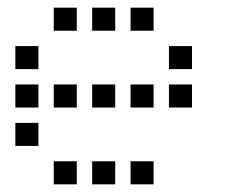

<svg xmlns="http://www.w3.org/2000/svg" viewBox="-20 -500 640 500"><path d="M121 -480Q120 -480 120 -480Q120 -480 120 -479V-421Q120 -420 120 -420Q120 -420 121 -420H179Q180 -420 180 -420Q180 -420 180 -421V-479Q180 -480 180 -480Q180 -480 179 -480ZM221 -480Q220 -480 220 -480Q220 -480 220 -479V-421Q220 -420 220 -420Q220 -420 221 -420H279Q280 -420 280 -420Q280 -420 280 -421V-479Q280 -480 280 -480Q280 -480 279 -480ZM321 -480Q320 -480 320 -480Q320 -480 320 -479V-421Q320 -420 320 -420Q320 -420 321 -420H379Q380 -420 380 -420Q380 -420 380 -421V-479Q380 -480 380 -480Q380 -480 379 -480ZM21 -380Q20 -380 20 -380Q20 -380 20 -379V-321Q20 -320 20 -320Q20 -320 21 -320H79Q80 -320 80 -320Q80 -320 80 -321V-379Q80 -380 80 -380Q80 -380 79 -380ZM421 -380Q420 -380 420 -380Q420 -380 420 -379V-321Q420 -320 420 -320Q420 -320 421 -320H479Q480 -320 480 -320Q480 -320 480 -321V-379Q480 -380 480 -380Q480 -380 479 -380ZM21 -280Q20 -280 20 -280Q20 -280 20 -279V-221Q20 -220 20 -220Q20 -220 21 -220H79Q80 -220 80 -220Q80 -220 80 -221V-279Q80 -280 80 -280Q80 -280 79 -280ZM121 -280Q120 -280 120 -280Q120 -280 120 -279V-221Q120 -220 120 -220Q120 -220 121 -220H179Q180 -220 180 -220Q180 -220 180 -221V-279Q180 -280 180 -280Q180 -280 179 -280ZM221 -280Q220 -280 220 -280Q220 -280 220 -279V-221Q220 -220 220 -220Q220 -220 221 -220H279Q280 -220 280 -220Q280 -220 280 -221V-279Q280 -280 280 -280Q280 -280 279 -280ZM321 -280Q320 -280 320 -280Q320 -280 320 -279V-221Q320 -220 320 -220Q320 -220 321 -220H379Q380 -220 380 -220Q380 -220 380 -221V-279Q380 -280 380 -280Q380 -280 379 -280ZM421 -280Q420 -280 420 -280Q420 -280 420 -279V-221Q420 -220 420 -220Q420 -220 421 -220H479Q480 -220 480 -220Q480 -220 480 -221V-279Q480 -280 480 -280Q480 -280 479 -280ZM21 -180Q20 -180 20 -180Q20 -180 20 -179V-121Q20 -120 20 -120Q20 -120 21 -120H79Q80 -120 80 -120Q80 -120 80 -121V-179Q80 -180 80 -180Q80 -180 79 -180ZM121 -80Q120 -80 120 -80Q120 -80 120 -79V-21Q120 -20 120 -20Q120 -20 121 -20H179Q180 -20 180 -20Q180 -20 180 -21V-79Q180 -80 180 -80Q180 -80 179 -80ZM221 -80Q220 -80 220 -80Q220 -80 220 -79V-21Q220 -20 220 -20Q220 -20 221 -20H279Q280 -20 280 -20Q280 -20 280 -21V-79Q280 -80 280 -80Q280 -80 279 -80ZM321 -80Q320 -80 320 -80Q320 -80 320 -79V-21Q320 -20 320 -20Q320 -20 321 -20H379Q380 -20 380 -20Q380 -20 380 -21V-79Q380 -80 380 -80Q380 -80 379 -80Z"/></svg>

Font: Doto Medium
Style: Regular
Weight: 500
Monospace: yes
Version: Version 1.000